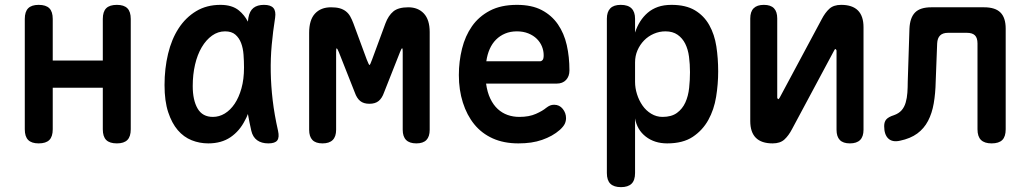

<svg xmlns="http://www.w3.org/2000/svg" viewBox="-20 -580 4240 790"><path d="M139 10Q110 10 96 -4Q82 -18 82 -48V-502Q82 -532 96 -546Q110 -560 139 -560Q169 -560 183 -546Q197 -532 197 -502V-331H403V-502Q403 -532 417 -546Q431 -560 461 -560Q490 -560 504 -546Q518 -532 518 -502V-48Q518 -18 504 -4Q490 10 461 10Q431 10 417 -4Q403 -18 403 -48V-219H197V-48Q197 -18 183 -4Q169 10 139 10Z M837 10Q801 10 768.5 -3Q736 -16 711.5 -44.5Q687 -73 672 -118.5Q657 -164 657 -230Q657 -298 671.5 -358.5Q686 -419 715 -463.5Q744 -508 787 -534Q830 -560 887 -560Q935 -560 963 -537Q986 -518 1000 -491L1002 -507Q1007 -535 1023 -547.5Q1039 -560 1066 -560Q1094 -560 1105 -547Q1116 -534 1112 -507Q1103 -450 1098 -395Q1093 -340 1094 -283.5Q1095 -227 1102 -167.5Q1109 -108 1124 -42Q1130 -15 1121 -2.5Q1112 10 1084 10Q1056 10 1038 -3Q1020 -16 1014 -42Q1006 -77 1000 -111Q995 -97 988 -85Q966 -41 928.5 -15.5Q891 10 837 10ZM856 -99Q882 -99 905 -113Q928 -127 945.5 -153Q963 -179 973.5 -216.5Q984 -254 984 -302Q984 -329 982 -355.5Q980 -382 972 -403Q964 -424 948.5 -437.5Q933 -451 906 -451Q877 -451 852.5 -433.5Q828 -416 810 -385.5Q792 -355 782.5 -314Q773 -273 773 -226Q773 -168 793 -133.5Q813 -99 856 -99Z M1748 -46Q1748 -18 1734.5 -4Q1721 10 1693 10Q1665 10 1651 -4Q1637 -18 1637 -46V-366Q1637 -381 1635 -381H1634Q1632 -381 1626 -366L1560 -199Q1552 -176 1538 -164.5Q1524 -153 1500 -153Q1476 -153 1462 -164.5Q1448 -176 1440 -199L1374 -366Q1368 -381 1365 -381Q1363 -381 1363 -366V-46Q1363 -18 1349 -4Q1335 10 1307 10Q1279 10 1265.5 -4Q1252 -18 1252 -46V-445Q1252 -498 1276 -524Q1300 -550 1342 -550Q1363 -550 1377.5 -546Q1392 -542 1403 -533.5Q1414 -525 1421 -512.5Q1428 -500 1434 -484L1489 -335Q1498 -312 1500.5 -312.5Q1503 -313 1511 -335L1566 -484Q1578 -516 1598.5 -533Q1619 -550 1660 -550Q1700 -550 1724 -524.5Q1748 -499 1748 -448Z M2260 -149Q2282 -149 2295.5 -132Q2309 -115 2309 -94Q2309 -82 2304 -71Q2299 -60 2284 -46Q2268 -32 2250 -22Q2232 -12 2210.5 -4.5Q2189 3 2165 6.5Q2141 10 2113 10Q2053 10 2007.5 -10.5Q1962 -31 1931.5 -68.5Q1901 -106 1884.5 -158Q1868 -210 1868 -271Q1868 -327 1881 -379.5Q1894 -432 1922 -472Q1950 -512 1995.5 -536Q2041 -560 2107 -560Q2168 -560 2209 -538.5Q2250 -517 2275.5 -480Q2301 -443 2312 -394.5Q2323 -346 2323 -290Q2323 -266 2309 -251Q2295 -236 2270 -236H1980Q1985 -200 1997.5 -174Q2010 -148 2028 -131.5Q2046 -115 2068.5 -107Q2091 -99 2117 -99Q2157 -99 2185 -111.5Q2213 -124 2227 -136Q2236 -143 2243.5 -146Q2251 -149 2260 -149ZM1981 -328H2203Q2208 -328 2212.5 -333Q2217 -338 2217 -353Q2217 -371 2210 -388.5Q2203 -406 2189 -420Q2175 -434 2154 -442.5Q2133 -451 2107 -451Q2080 -451 2058.5 -442Q2037 -433 2021 -417Q2005 -401 1995 -378.5Q1985 -356 1981 -328Z M2534 -560Q2564 -560 2578.5 -545.5Q2593 -531 2593 -503V-446Q2601 -471 2614 -491.5Q2627 -512 2645 -527.5Q2663 -543 2687 -551.5Q2711 -560 2743 -560Q2802 -560 2839.5 -537.5Q2877 -515 2898.5 -476.5Q2920 -438 2927.5 -389Q2935 -340 2935 -286Q2935 -234 2926.5 -181.5Q2918 -129 2894.5 -86.5Q2871 -44 2830.5 -17Q2790 10 2725 10Q2673 10 2637 -18Q2601 -46 2593 -93V132Q2593 162 2578.5 176Q2564 190 2535 190Q2506 190 2491.5 176Q2477 162 2477 132V-503Q2477 -531 2491 -545.5Q2505 -560 2534 -560ZM2718 -451Q2693 -451 2670 -441Q2647 -431 2630 -413.5Q2613 -396 2603 -373Q2593 -350 2593 -323V-243Q2593 -218 2601 -192.5Q2609 -167 2623.5 -146Q2638 -125 2659.5 -112Q2681 -99 2706 -99Q2743 -99 2765.5 -115.5Q2788 -132 2800 -158.5Q2812 -185 2815.5 -218Q2819 -251 2819 -283Q2819 -316 2815 -346.5Q2811 -377 2799.5 -400Q2788 -423 2768 -437Q2748 -451 2718 -451Z M3067 -82V-504Q3067 -532 3081 -546Q3095 -560 3123 -560Q3151 -560 3164.5 -546Q3178 -532 3178 -504V-178Q3180 -172 3182 -172Q3184 -172 3185 -174L3188 -178L3361 -501Q3375 -528 3392.5 -544Q3410 -560 3441 -560Q3487 -560 3510 -537Q3533 -514 3533 -468V-46Q3533 -18 3519 -4Q3505 10 3477 10Q3449 10 3435.5 -4Q3422 -18 3422 -46V-372Q3420 -378 3418 -378Q3416 -378 3415 -377L3412 -372L3239 -49Q3225 -22 3207.5 -6Q3190 10 3159 10Q3113 10 3090 -13Q3067 -36 3067 -82Z M3722 -462Q3724 -507 3745 -528.5Q3766 -550 3812 -550H4029Q4075 -550 4096.5 -528.5Q4118 -507 4118 -462V-48Q4118 -18 4104 -4Q4090 10 4060 10Q4031 10 4016.5 -4Q4002 -18 4002 -48V-401Q4002 -424 3991.5 -434.5Q3981 -445 3958 -445H3881Q3859 -445 3848 -434Q3837 -423 3836 -401L3830 -244Q3829 -196 3822 -155Q3815 -114 3798.5 -82.5Q3782 -51 3754 -30.5Q3726 -10 3683 -1Q3652 6 3635 -10Q3618 -26 3618 -61Q3618 -79 3627 -89Q3636 -99 3658 -106Q3678 -113 3689.5 -126Q3701 -139 3706.5 -158Q3712 -177 3713.5 -199Q3715 -221 3715 -244Z"/></svg>

Font: Maple Mono SemiBold
Style: Regular
Weight: 600
Monospace: yes
Designer: subframe7536
Version: Version 7.000